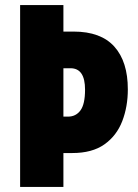

<svg xmlns="http://www.w3.org/2000/svg" viewBox="-20 -734 540 754"><path d="M482 -383Q482 -315 460 -258Q438 -201 390 -167Q342 -133 264 -133H229V0H59V-714H229V-610H269Q376 -610 429 -551Q482 -492 482 -383ZM247 -276Q278 -276 296 -300.5Q314 -325 314 -382Q314 -466 257 -466H229V-276Z"/></svg>

Font: Noto Sans Sinhala ExtraCondensed Black
Style: Regular
Weight: 900
Width: 2
Designer: Jelle Bosma - Monotype Design Team
Foundry: Monotype Imaging Inc.
Version: Version 2.006; ttfautohint (v1.8.4.7-5d5b)